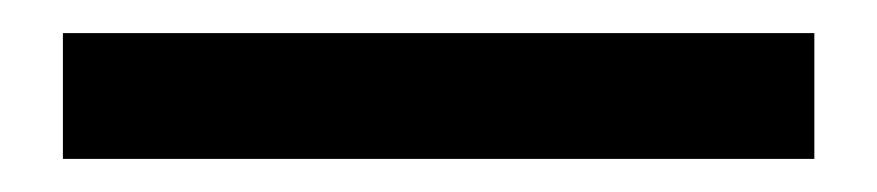

<svg xmlns="http://www.w3.org/2000/svg" viewBox="-20 -408 530 116"><path d="M18 -312V-388H472V-312Z"/></svg>

Font: HostGroteskRegular
Style: Regular
Weight: 400
Designer: Doukan Karapınar based on Poppins by Indian Type Foundry, Jonny Pinhorn
Foundry: Element Type
Version: Version 1.001; ttfautohint (v1.8.4.7-5d5b)